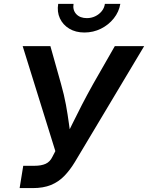

<svg xmlns="http://www.w3.org/2000/svg" viewBox="-20 -964 759 984"><path d="M80.6 0 99.1 -114.3H155.8Q191.4 -114.3 213.9 -124.5Q236.3 -134.8 248.5 -160.2L263.7 -189.5L96.2 -727.5H238.3L292.5 -534.7Q308.6 -478 317.9 -427.2Q327.1 -376.5 333.3 -330.1Q339.4 -283.7 345.7 -240.2H307.1Q328.6 -283.7 351.1 -329.8Q373.5 -376 399.7 -426.5Q425.8 -477.1 458 -534.7L568.4 -727.5H718.8L363.8 -133.8Q338.4 -91.8 309.1 -61.8Q279.8 -31.7 241 -15.9Q202.1 0 147.5 0ZM412.6 -797.4Q367.7 -797.4 335 -817.1Q302.2 -836.9 286.9 -870.1Q271.5 -903.3 278.3 -944.3H356.9Q351.6 -912.6 370.8 -891.8Q390.1 -871.1 425.3 -871.1Q448.2 -871.1 468 -880.6Q487.8 -890.1 501.2 -906.5Q514.6 -922.9 517.6 -944.3H596.7Q589.8 -903.3 563.2 -869.9Q536.6 -836.4 497.3 -816.9Q458 -797.4 412.6 -797.4Z"/></svg>

Font: Inter 18pt SemiBold
Style: Italic
Weight: 600
Italic angle: -9.3988°
Designer: Rasmus Andersson
Foundry: rsms
Version: Version 4.001;git-66647c0bb